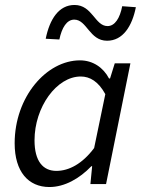

<svg xmlns="http://www.w3.org/2000/svg" viewBox="-20 -741 577 773"><path d="M179 12C240 12 300 -22 348 -72H351L344 0H407L505 -486H442L423 -425H419C396 -469 354 -498 302 -498C167 -498 39 -351 39 -164C39 -50 94 12 179 12ZM207 -53C153 -53 119 -92 119 -176C119 -310 208 -433 305 -433C342 -433 376 -413 404 -362L359 -145C312 -82 258 -53 207 -53ZM411 -577C475 -577 512 -636 527 -712L472 -716C463 -669 443 -636 413 -636C362 -636 352 -721 280 -721C217 -721 180 -664 164 -585L219 -582C229 -630 249 -662 279 -662C330 -662 340 -577 411 -577Z"/></svg>

Font: Source Sans Pro
Style: Italic
Weight: 400
Italic angle: -11°
Designer: Paul D. Hunt
Foundry: Adobe Systems Incorporated
Version: Version 3.006;hotconv 1.0.111;makeotfexe 2.5.65597